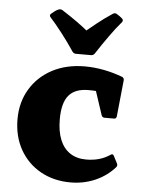

<svg xmlns="http://www.w3.org/2000/svg" viewBox="-55 -808 651 866"><g transform="rotate(5 271.0 -375.0)"><path d="M465 -742Q471 -735 466 -727Q440 -697 411.5 -657Q383 -617 355 -574Q349 -566 339 -566H271Q261 -566 255 -574Q227 -616 197.5 -654Q168 -692 141 -722Q136 -730 143 -736Q150 -742 158.5 -748.5Q167 -755 175 -758Q184 -762 193 -757Q232 -732 263.5 -709.5Q295 -687 322 -664H295Q322 -686 353 -711Q384 -736 422 -761Q431 -766 439 -761Q446 -757 452 -752.5Q458 -748 465 -742ZM297 14Q220 14 160.5 -19.5Q101 -53 67.5 -112.5Q34 -172 34 -250Q34 -327 70 -386.5Q106 -446 169.5 -479.5Q233 -513 317 -513Q359 -513 403 -504.5Q447 -496 489 -480Q497 -474 496 -466L479 -300Q477 -290 468 -290H424Q415 -290 411 -299L368 -429L423 -400Q407 -404 386 -406Q365 -408 342 -408Q281 -408 252.5 -374Q224 -340 224 -266Q224 -211 239.5 -173Q255 -135 285 -115Q315 -95 358 -95Q389 -95 416 -102.5Q443 -110 468 -127Q476 -132 481 -123L498 -90Q503 -82 497 -73Q460 -31 408 -8.5Q356 14 297 14Z"/></g></svg>

Font: Hahmlet ExtraBold
Style: Regular
Weight: 800
Designer: Minjoo Ham & Mark Frömberg
Foundry: hypertype
Version: Version 1.002